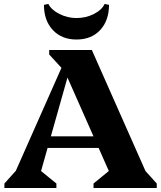

<svg xmlns="http://www.w3.org/2000/svg" viewBox="-20 -940 806 960"><path d="M2 0V-22.4L78.4 -107.4L26.8 -13L326.8 -690H439.2L739.2 -13L687.4 -106.8L763.8 -22.4V0H447.6V-22.4L547.2 -104L556 -13L295.6 -601.4H331.2L165 -13L162.4 -103.4L262 -22.4V0ZM173.6 -200.4V-258.4H554.8V-200.4ZM304.6 -581.8 226 -667.6V-690H351.8ZM362.4 -742.4Q288.8 -742.4 244.4 -789.6Q200 -836.8 199.6 -915.6L221.8 -920.4Q236.8 -890.4 277.3 -870.1Q317.8 -849.8 362.4 -849.8Q409.4 -849.8 449.5 -870.1Q489.6 -890.4 503 -920.4L525.2 -915.6Q524.8 -836.8 480.8 -789.6Q436.8 -742.4 362.4 -742.4Z"/></svg>

Font: Platypi Light
Style: Regular
Weight: 300
Designer: David Sargent
Foundry: Bolt Cutter Type
Version: Version 1.200